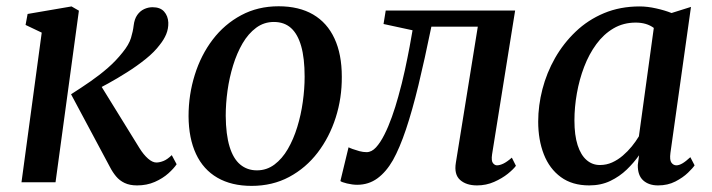

<svg xmlns="http://www.w3.org/2000/svg" viewBox="-20 -581 2268 612"><path d="M48.5 0 113 -477 61.5 -501.5 68 -536.5 208 -560.5 231.5 -547 157 0ZM417 10Q393.5 10 377.2 2.2Q361 -5.5 350 -18.8Q339 -32 330.5 -48.5L206.5 -280.5Q239.5 -301.5 269 -322Q298.5 -342.5 324 -364.8Q349.5 -387 370.5 -413.5Q391 -438.5 397.5 -460Q404 -481.5 406 -499.5Q408.5 -520.5 417.5 -533.2Q426.5 -546 439.5 -552Q452.5 -558 466 -558Q491 -558 503.2 -544Q515.5 -530 516.5 -509Q517 -489.5 509.8 -472Q502.5 -454.5 489.5 -438.5Q472.5 -415.5 444.5 -393Q416.5 -370.5 385.2 -350.8Q354 -331 325.2 -315.2Q296.5 -299.5 277.5 -289.5L290.5 -326L424.5 -109Q437.5 -88 451.8 -75.5Q466 -63 478.5 -63Q488.5 -63 500.8 -67.8Q513 -72.5 527.5 -86.5L543 -57.5Q534.5 -44.5 516.8 -28.5Q499 -12.5 473.5 -1.2Q448 10 417 10Z M868 -561Q933 -561 978 -534.8Q1023 -508.5 1046.2 -458.2Q1069.5 -408 1069.5 -336.5Q1070 -268.5 1050 -206Q1030 -143.5 992.5 -94.5Q955 -45.5 901.8 -17Q848.5 11.5 782 11.5Q718 11.5 673 -14.5Q628 -40.5 604.8 -90.2Q581.5 -140 581 -210.5Q581 -279 600.8 -342.2Q620.5 -405.5 658 -454.8Q695.5 -504 748.8 -532.5Q802 -561 868 -561ZM853 -511Q821.5 -511 796.5 -492.5Q771.5 -474 753.2 -442.8Q735 -411.5 723 -372.5Q711 -333.5 705.2 -292Q699.5 -250.5 699.5 -212Q700 -152 711.8 -113.5Q723.5 -75 745.8 -56.5Q768 -38 799 -38Q830 -38 854.8 -56.5Q879.5 -75 897.5 -106Q915.5 -137 927.5 -176Q939.5 -215 945.2 -256.5Q951 -298 951 -336.5Q951 -395.5 940 -434Q929 -472.5 907.5 -491.8Q886 -511 853 -511Z M1548.5 -89Q1545.5 -68.5 1551.2 -61.2Q1557 -54 1564 -54Q1573 -54 1584.5 -59.5Q1596 -65 1611.5 -78.5L1624.5 -52.5Q1617 -42 1598.8 -27.2Q1580.5 -12.5 1555 -1.2Q1529.5 10 1500.5 10Q1466 10 1446.5 -7.5Q1427 -25 1433 -62L1503 -496H1355Q1333.5 -391 1313.8 -309.5Q1294 -228 1274 -168.5Q1254 -109 1232.5 -70.5Q1211 -33 1183 -12.5Q1155 8 1118.5 8Q1103.5 8 1086 3.8Q1068.5 -0.5 1065 -4L1091 -111.5Q1094.5 -109.5 1104 -106Q1113.5 -102.5 1125.5 -99.2Q1137.5 -96 1148.5 -96Q1164.5 -96 1178.5 -111.2Q1192.5 -126.5 1205.2 -151.8Q1218 -177 1229.2 -208.5Q1240.5 -240 1249.5 -273Q1261.5 -315.5 1270.5 -357.2Q1279.5 -399 1285.8 -432.8Q1292 -466.5 1295 -484.5L1202.5 -504.5L1209.5 -547.5H1622Z M2117 -93.5Q2114 -71 2120.2 -62.5Q2126.5 -54 2136 -54Q2144.5 -54 2155.2 -60.2Q2166 -66.5 2180.5 -80L2194 -54Q2189 -46 2173 -30.5Q2157 -15 2132.8 -2.5Q2108.5 10 2077.5 10Q2048 10 2030.2 -6Q2012.5 -22 2013 -55L2017 -86Q2000.5 -62.5 1977.8 -40.5Q1955 -18.5 1925.2 -4.2Q1895.5 10 1858 10Q1804 10 1767.8 -16.5Q1731.5 -43 1713.5 -89Q1695.5 -135 1695.5 -193.5Q1695.5 -244.5 1709 -296.8Q1722.5 -349 1749.2 -396Q1776 -443 1815 -480.2Q1854 -517.5 1905.2 -539Q1956.5 -560.5 2019 -560.5Q2043.5 -560.5 2071.5 -554.2Q2099.5 -548 2120.5 -539.5L2182.5 -559ZM2064 -492Q2052.5 -500.5 2038 -504.8Q2023.5 -509 2006.5 -509Q1967 -509 1935.5 -490.5Q1904 -472 1880.8 -440.2Q1857.5 -408.5 1842 -368Q1826.5 -327.5 1818.8 -283.5Q1811 -239.5 1811 -197Q1811 -150 1821.2 -118.2Q1831.5 -86.5 1849.8 -70.8Q1868 -55 1892 -55Q1913 -55 1931.2 -63.2Q1949.5 -71.5 1965.2 -85Q1981 -98.5 1994 -114.5Q2007 -130.5 2016.5 -146.5Z"/></svg>

Font: Merriweather 36pt Medium
Style: Italic
Weight: 500
Italic angle: -7.8°
Version: Version 2.101